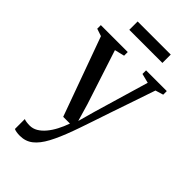

<svg xmlns="http://www.w3.org/2000/svg" viewBox="-288 -765 1097 1097"><g transform="rotate(45 260.5 -217.0)"><path d="M114 252Q98 252 85.5 249.8Q73 247.5 66.5 244V164Q73.5 167.5 86.5 169.2Q99.5 171 112.5 171Q137.5 171 160 157.8Q182.5 144.5 202.2 121Q222 97.5 238.2 66.5Q254.5 35.5 267 0H212.5L39 -478.5L-6 -493.5V-522.5H211.5V-493L152 -478.5L259.5 -148.5L290 -44L318.5 -146.5L416.5 -479L359.5 -493.5V-522.5H527V-493.5L479 -479Q455 -408 431.8 -340.2Q408.5 -272.5 388.2 -212.8Q368 -153 352 -105.2Q336 -57.5 325 -26Q314 5.5 310 16Q281 96 253 148.2Q225 200.5 192 226.2Q159 252 114 252ZM395.5 -686V-618.5H128V-686Z"/></g></svg>

Font: Merriweather 96pt
Style: Regular
Weight: 400
Version: Version 2.100